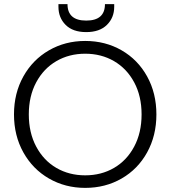

<svg xmlns="http://www.w3.org/2000/svg" viewBox="-20 -906 828 933"><path d="M48 -350Q48 -453 93.5 -534.5Q139 -616 218 -661.5Q297 -707 394 -707Q492 -707 571 -661.5Q650 -616 695 -534.5Q740 -453 740 -350Q740 -247 695 -165.5Q650 -84 571 -38.5Q492 7 394 7Q297 7 218 -38.5Q139 -84 93.5 -165.5Q48 -247 48 -350ZM668 -350Q668 -439 632 -506Q596 -573 534 -609Q472 -645 394 -645Q316 -645 254 -609Q192 -573 156 -506Q120 -439 120 -350Q120 -261 156 -193.5Q192 -126 254 -90Q316 -54 394 -54Q472 -54 534 -90Q596 -126 632 -193.5Q668 -261 668 -350ZM535 -873Q535 -820 499.5 -785Q464 -750 399 -750Q334 -750 299 -785Q264 -820 264 -873V-886H308Q308 -806 399 -806Q490 -806 490 -886H535Z"/></svg>

Font: Poppins-tnum Light
Style: Regular
Weight: 300
Designer: Ninad Kale (Devanagari), Jonny Pinhorn (Latin)
Foundry: Indian Type Foundry
Version: Version 4.004